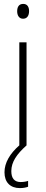

<svg xmlns="http://www.w3.org/2000/svg" viewBox="-20 -812 234 984"><path d="M99 -792C76 -792 68 -775 68 -754C68 -733 78 -716 98 -716C119 -716 129 -732 129 -755C129 -775 121 -792 99 -792ZM38 65C38 18 66 -22 115 -66H116V-595H79V-67C31 -25 3 22 3 71C3 123 33 152 82 152C99 152 114 149 124 145V115C116 118 101 121 86 121C54 121 38 102 38 65Z"/></svg>

Font: Noto Sans Malayalam UI Condensed ExtraLight
Style: Regular
Weight: 200
Width: 3
Designer: Jelle Bosma - Monotype Design Team
Foundry: Monotype Imaging Inc.
Version: Version 2.104